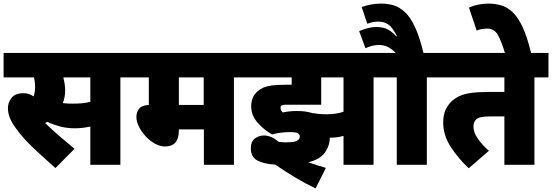

<svg xmlns="http://www.w3.org/2000/svg" viewBox="-20 -916 3068 1067"><path d="M649 -486V0H482V-213Q439 -203 396 -203Q350 -203 310.5 -214Q271 -225 243 -239Q237 -235 231 -232Q266 -198 310 -160Q354 -122 394 -89L288 18Q218 -44 164 -95Q110 -146 69 -202Q24 -262 24 -314Q24 -347 44.5 -372.5Q65 -398 110 -398Q141 -398 167 -380Q175 -405 175 -434Q175 -461 169 -486H0V-622H727V-486ZM384 -340Q411 -340 434 -342Q457 -344 482 -350V-486H332Q336 -470 339 -452Q342 -434 342 -413Q342 -393 338.5 -375.5Q335 -358 329 -343Q353 -340 384 -340Z M1280 -486V0H1113V-197H974V-191Q974 -102 898 -102Q869 -102 840.5 -118Q812 -134 789 -159Q766 -184 752 -212.5Q738 -241 738 -266Q738 -291 752 -310.5Q766 -330 807 -333V-486H713V-622H1358V-486ZM1112 -486H974V-333H1112Z M1589 -182Q1566 -182 1540 -178.5Q1514 -175 1492 -169Q1447 -194 1411.5 -234.5Q1376 -275 1376 -325Q1376 -351 1384.5 -372Q1393 -393 1413 -410Q1427 -422 1444.5 -429.5Q1462 -437 1490 -441Q1518 -445 1563 -445H1601V-486H1344V-622H2134V-486H2056V0H1889V-161Q1869 -155 1851.5 -153Q1834 -151 1821 -151Q1816 -151 1813 -151Q1812 -105 1785 -67.5Q1758 -30 1693 -14Q1719 -5 1744.5 3Q1770 11 1791 17L1734 131Q1677 104 1619.5 69.5Q1562 35 1510 -1Q1445 -5 1409.5 -24.5Q1374 -44 1374 -91Q1374 -130 1396.5 -146.5Q1419 -163 1446 -163Q1488 -163 1528 -128Q1541 -126 1551.5 -125.5Q1562 -125 1571 -125Q1614 -125 1630 -133.5Q1646 -142 1646 -157Q1646 -170 1634.5 -176Q1623 -182 1589 -182ZM1797 -281Q1847 -281 1889 -295V-486H1765V-334H1568Q1549 -334 1543 -328Q1539 -324 1539 -318Q1539 -310 1542 -304Q1545 -298 1551 -291Q1570 -295 1588 -297Q1606 -299 1633 -299Q1679 -299 1714 -288Q1730 -285 1750.5 -283Q1771 -281 1797 -281Z M2352 -486V0H2185V-486H2121V-622H2430V-486ZM2187 -615Q2153 -648 2131.5 -657Q2110 -666 2086 -666Q2050 -666 2011 -648L1976 -743Q1999 -753 2023.5 -759.5Q2048 -766 2071 -766Q2100 -766 2125 -757Q2150 -748 2183 -714H2187Q2160 -766 2136.5 -781Q2113 -796 2085 -796Q2069 -796 2053 -793Q2037 -790 2021 -784L1990 -877Q2012 -885 2039.5 -890.5Q2067 -896 2098 -896Q2134 -896 2167 -886.5Q2200 -877 2230.5 -848.5Q2261 -820 2287 -764Q2313 -708 2335 -615Z M2950 -486V0H2783V-269H2706Q2670 -269 2652.5 -265Q2635 -261 2625 -251Q2611 -237 2611 -212Q2611 -182 2633.5 -148Q2656 -114 2697 -78L2585 19Q2525 -37 2484 -101Q2443 -165 2443 -235Q2443 -276 2456 -305Q2469 -334 2491 -354Q2511 -372 2535.5 -383Q2560 -394 2598 -399.5Q2636 -405 2695 -405H2783V-486H2416V-622H3028V-486Z M2788 -615Q2766 -690 2746 -723.5Q2726 -757 2687 -757Q2654 -757 2629 -746L2586 -874Q2610 -885 2638 -890.5Q2666 -896 2696 -896Q2731 -896 2764.5 -886.5Q2798 -877 2828.5 -848.5Q2859 -820 2885 -764Q2911 -708 2933 -615Z"/></svg>

Font: Noto Sans SemiCondensed Black
Style: Regular
Weight: 900
Width: 4
Designer: Monotype Design Team
Foundry: Monotype Imaging Inc.
Version: Version 2.013; ttfautohint (v1.8.4.7-5d5b)